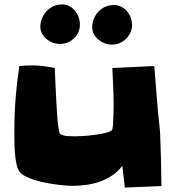

<svg xmlns="http://www.w3.org/2000/svg" viewBox="-20 -890 805 867"><path d="M709 -49.8 543.9 -43 532.2 -141.6Q513.7 -116.2 487.8 -98.6Q461.9 -81.1 432.1 -70.3Q402.3 -59.6 370.6 -55.2Q338.9 -50.8 308.6 -50.8Q285.2 -50.8 250.5 -54.7Q215.8 -58.6 180.2 -65.9Q144.5 -73.2 114.3 -85Q84 -96.7 70.3 -112.3Q59.6 -124 54.2 -149.9Q48.8 -175.8 46.9 -205.1Q44.9 -234.4 44.9 -261.7Q44.9 -289.1 44.9 -305.7Q44.9 -378.9 50.8 -450.2Q56.6 -521.5 67.4 -591.8Q94.7 -594.7 126 -594.7Q151.4 -594.7 176.8 -591.3Q202.1 -587.9 227.5 -583Q227.5 -578.1 228.5 -554.7Q229.5 -531.2 231 -499Q232.4 -466.8 234.4 -430.2Q236.3 -393.6 238.8 -362.3Q241.2 -331.1 244.6 -309.1Q248 -287.1 252 -285.2Q266.6 -276.4 284.2 -275.4Q301.8 -274.4 318.4 -274.4Q330.1 -274.4 355 -275.9Q379.9 -277.3 406.2 -280.8Q432.6 -284.2 455.1 -289.6Q477.5 -294.9 485.4 -302.7Q488.3 -305.7 489.7 -321.3Q491.2 -336.9 491.7 -355.5Q492.2 -374 492.7 -390.1Q493.2 -406.2 493.2 -409.2Q493.2 -453.1 491.2 -496.1Q489.3 -539.1 487.3 -583L676.8 -591.8Q682.6 -523.4 687.5 -455.6Q692.4 -387.7 700.2 -319.3Q703.1 -296.9 703.6 -273.4Q704.1 -250 705.1 -226.6Q707 -182.6 707.5 -138.7Q708 -94.7 709 -49.8ZM576.2 -777.3Q576.2 -758.8 568.8 -742.7Q561.5 -726.6 548.8 -714.4Q536.1 -702.1 520 -695.3Q503.9 -688.5 485.4 -688.5Q468.8 -688.5 453.1 -694.3Q437.5 -700.2 424.8 -710.4Q412.1 -720.7 404.3 -735.4Q396.5 -750 396.5 -766.6Q396.5 -787.1 403.8 -805.2Q411.1 -823.2 424.3 -837.4Q437.5 -851.6 455.6 -859.4Q473.6 -867.2 495.1 -867.2Q512.7 -867.2 527.8 -859.4Q543 -851.6 553.7 -838.9Q564.5 -826.2 570.3 -810.1Q576.2 -793.9 576.2 -777.3ZM340.8 -779.3Q340.8 -742.2 314 -716.8Q287.1 -691.4 250 -691.4Q234.4 -691.4 218.8 -697.3Q203.1 -703.1 190.4 -713.4Q177.7 -723.6 169.9 -737.8Q162.1 -752 162.1 -768.6Q162.1 -789.1 169.9 -807.6Q177.7 -826.2 190.9 -840.3Q204.1 -854.5 222.2 -862.3Q240.2 -870.1 260.7 -870.1Q278.3 -870.1 293 -862.3Q307.6 -854.5 318.4 -841.8Q329.1 -829.1 335 -812.5Q340.8 -795.9 340.8 -779.3Z"/></svg>

Font: Slackey
Style: Regular
Weight: 400
Designer: Squid
Foundry: Font Diner, Inc DBA Sideshow
Version: Version 1.001